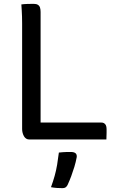

<svg xmlns="http://www.w3.org/2000/svg" viewBox="-20 -725 640 998"><path d="M132 0Q123 0 116 -4.5Q109 -9 104.5 -17Q100 -25 97.5 -34.5Q95 -44 95 -54Q95 -125 95 -197.5Q95 -270 95 -341.5Q95 -413 95 -479Q95 -545 95 -603Q95 -622 94.5 -638.5Q94 -655 93 -670.5Q92 -686 91 -702Q106 -704 122 -704.5Q138 -705 155 -705Q169 -705 177 -700Q185 -695 188 -685.5Q191 -676 191 -663Q191 -593 191 -521Q191 -449 191 -377Q191 -305 191 -232Q191 -159 191 -88H507Q514 -88 519 -85.5Q524 -83 527.5 -78.5Q531 -74 532.5 -67.5Q534 -61 534 -52Q534 -43 534 -34Q534 -25 533.5 -17Q533 -9 533 0ZM286 68Q298 67 308 66Q318 65 328 65Q338 65 349 65Q364 65 372 71Q380 77 379 91Q374 118 366.5 142.5Q359 167 350.5 190Q342 213 331 237Q326 246 320 249.5Q314 253 305 253Q291 253 276 252Q261 251 245 248Q256 218 264 189.5Q272 161 277 131Q282 101 286 68Z"/></svg>

Font: Rec Mono Semicasual
Style: Regular
Weight: 400
Version: Version 1.085; ttfautohint (v1.8.4.7-5d5b)